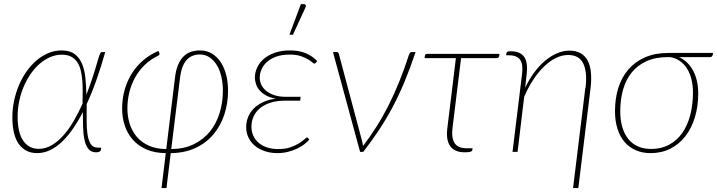

<svg xmlns="http://www.w3.org/2000/svg" viewBox="-20 -750 3540 948"><path d="M171.5 -15Q204 -15 234 -32.2Q264 -49.5 291.2 -79.5Q318.5 -109.5 342.5 -150.2Q366.5 -191 387.5 -238Q388 -268 388.2 -297.8Q388.5 -327.5 386.2 -354.2Q384 -381 378.2 -404Q372.5 -427 360.8 -444Q349 -461 330.8 -470.5Q312.5 -480 285.5 -480Q255.5 -480 227.8 -468Q200 -456 175.5 -434.8Q151 -413.5 131.2 -384.8Q111.5 -356 97 -322Q82.5 -288 74.8 -250.2Q67 -212.5 67 -174Q67 -95 94.8 -55Q122.5 -15 171.5 -15ZM499.5 -493Q480 -423 457.2 -358.2Q434.5 -293.5 408 -236Q408 -194.5 407.8 -155.8Q407.5 -117 412 -87Q416.5 -57 428 -39Q439.5 -21 463 -21H480L477.5 -8Q476.5 -4 471 -1Q465.5 2 454 2Q430.5 2 417.2 -13.8Q404 -29.5 397.8 -56.8Q391.5 -84 390.2 -120Q389 -156 389 -196.5Q365.5 -151 339.8 -113.8Q314 -76.5 285.8 -49.8Q257.5 -23 226.8 -8.5Q196 6 163 6Q105.5 6 73.2 -38.5Q41 -83 41 -171Q41 -212.5 49.8 -253.2Q58.5 -294 74 -330.5Q89.5 -367 111.8 -398.2Q134 -429.5 161 -452.2Q188 -475 219 -488Q250 -501 284 -501Q325 -501 349 -482.8Q373 -464.5 385.5 -434Q398 -403.5 401.8 -364.2Q405.5 -325 406.5 -282.5Q422 -321.5 435.2 -361.8Q448.5 -402 460 -442Q465 -459.5 468.2 -469.5Q471.5 -479.5 474 -484.8Q476.5 -490 478.8 -491.5Q481 -493 484 -493Z M825.5 -14Q889 -14.5 937 -38Q985 -61.5 1016.8 -101Q1048.5 -140.5 1064.5 -192.5Q1080.5 -244.5 1080.5 -302Q1080.5 -338.5 1073 -371.2Q1065.5 -404 1050.8 -428.2Q1036 -452.5 1014.8 -466.8Q993.5 -481 966.5 -481Q925.5 -481 901 -453.2Q876.5 -425.5 869.5 -370.5ZM844.5 -370.5Q852.5 -434.5 882.8 -467.8Q913 -501 967.5 -501Q1000.5 -501 1026.2 -485.5Q1052 -470 1069.8 -443Q1087.5 -416 1096.8 -380Q1106 -344 1106 -303Q1106 -239 1087.2 -183Q1068.5 -127 1032.5 -85Q996.5 -43 943.8 -18.8Q891 5.5 823 6L802 178.5H777.5L798.5 6Q743.5 5.5 703 -12.2Q662.5 -30 635.8 -60.2Q609 -90.5 596 -130Q583 -169.5 583 -213.5Q583 -263.5 595.8 -307.8Q608.5 -352 631.8 -388.5Q655 -425 688 -453Q721 -481 762 -498.5L767 -488Q768.5 -484.5 766.8 -480.5Q765 -476.5 761 -475Q723 -457 694.5 -429.2Q666 -401.5 647 -367.2Q628 -333 618.5 -294Q609 -255 609 -214.5Q609 -175.5 620.2 -139.2Q631.5 -103 654.8 -75.2Q678 -47.5 714.2 -31Q750.5 -14.5 801 -14Z M1507 -60.5Q1496.5 -48 1480.2 -36Q1464 -24 1443.8 -14.8Q1423.5 -5.5 1399.8 0.2Q1376 6 1350 6Q1315.5 6 1287 -3.8Q1258.5 -13.5 1238.2 -30.5Q1218 -47.5 1206.8 -71Q1195.5 -94.5 1195.5 -122Q1195.5 -147.5 1204.5 -170.8Q1213.5 -194 1231.5 -212.8Q1249.5 -231.5 1277 -244.8Q1304.5 -258 1341.5 -263Q1312.5 -268 1292.8 -279.2Q1273 -290.5 1261 -304.8Q1249 -319 1243.8 -335.5Q1238.5 -352 1238.5 -367.5Q1238.5 -392 1249.5 -416Q1260.5 -440 1282.2 -459Q1304 -478 1336.5 -489.5Q1369 -501 1412 -501Q1458.5 -501 1491.5 -486.5Q1524.5 -472 1546 -448.5L1539.5 -440Q1536 -436 1532 -436Q1528.5 -436 1520.8 -443Q1513 -450 1499 -458.2Q1485 -466.5 1463.5 -473.5Q1442 -480.5 1410.5 -480.5Q1373 -480.5 1345.2 -470.8Q1317.5 -461 1299.2 -445Q1281 -429 1271.8 -408.5Q1262.5 -388 1262.5 -367Q1262.5 -347 1271.2 -329.8Q1280 -312.5 1296.5 -299.8Q1313 -287 1336.5 -279.5Q1360 -272 1390 -272H1464.5L1462 -253H1387.5Q1348 -253 1317.2 -243.5Q1286.5 -234 1265.2 -217Q1244 -200 1232.8 -176.2Q1221.5 -152.5 1221.5 -124.5Q1221.5 -100 1230.8 -79.8Q1240 -59.5 1257.2 -44.8Q1274.5 -30 1299 -22Q1323.5 -14 1353.5 -14Q1389.5 -14 1414.8 -23Q1440 -32 1456.8 -42.5Q1473.5 -53 1482.8 -62Q1492 -71 1496 -71Q1499 -71 1501.5 -67.5ZM1409 -578.5 1465.5 -729.5H1482Q1487.5 -729.5 1489.5 -724.5Q1491.5 -719.5 1488 -712.5L1426.5 -578.5Z M2032 -493Q2004.5 -411.5 1976.8 -345Q1949 -278.5 1918 -220.2Q1887 -162 1851.5 -108.5Q1816 -55 1773.5 0H1758L1624 -493H1642.5Q1647 -493 1649.5 -490.5Q1652 -488 1653 -484L1767 -56.5Q1769 -49.5 1770.2 -42.8Q1771.5 -36 1772.5 -29Q1808 -76 1839.2 -125.2Q1870.5 -174.5 1898.2 -229.2Q1926 -284 1951 -346Q1976 -408 1999.5 -480Q2002 -487.5 2005.5 -490.2Q2009 -493 2013 -493Z M2445 -473.5Q2444 -469 2441 -466Q2438 -463 2432.5 -463H2256.5L2214 -116Q2208.5 -68 2225 -43Q2241.5 -18 2284 -18H2313.5L2312 -9Q2311.5 -4 2303.8 -1Q2296 2 2274.5 2Q2225 2 2203.2 -28.2Q2181.5 -58.5 2188.5 -115.5L2231 -463H2076.5L2078 -474.5Q2079 -484 2089.5 -484H2446Z M2573 -316.5Q2593 -359 2618.5 -393.2Q2644 -427.5 2672.5 -451Q2701 -474.5 2731.2 -487.2Q2761.5 -500 2792 -500Q2824 -500 2846.2 -487.5Q2868.5 -475 2881.2 -451.5Q2894 -428 2897.5 -393.8Q2901 -359.5 2896 -315.5L2835.5 178.5H2809.5L2870 -315.5H2871Q2880.5 -393 2860.2 -435.8Q2840 -478.5 2785 -478.5Q2755.5 -478.5 2725.5 -464Q2695.5 -449.5 2667.2 -422.5Q2639 -395.5 2613.5 -357.2Q2588 -319 2568 -271.5L2535.5 0H2510.5L2557.5 -383.5Q2564 -432.5 2548.2 -454.8Q2532.5 -477 2493.5 -477H2479L2480 -485.5Q2481 -491.5 2485 -494.2Q2489 -497 2500.5 -497Q2522.5 -497 2539 -491Q2555.5 -485 2566 -472Q2576.5 -459 2580.2 -437.5Q2584 -416 2580.5 -385.5Z M3277 -468Q3216 -468 3171.8 -447.8Q3127.5 -427.5 3098.8 -391.8Q3070 -356 3056.2 -306.8Q3042.5 -257.5 3042.5 -200Q3042.5 -156.5 3052.8 -122Q3063 -87.5 3082.5 -63.5Q3102 -39.5 3130.2 -27Q3158.5 -14.5 3195 -14.5Q3244.5 -14.5 3283 -35Q3321.5 -55.5 3347.8 -92.2Q3374 -129 3387.8 -180.5Q3401.5 -232 3401.5 -293.5Q3401.5 -328 3394.2 -357.8Q3387 -387.5 3372.8 -410.5Q3358.5 -433.5 3337.5 -448.5Q3316.5 -463.5 3288.5 -468ZM3500.5 -488.5 3499.5 -480Q3498.5 -475 3495.2 -471.5Q3492 -468 3484 -468H3333Q3356 -457.5 3373.8 -439.8Q3391.5 -422 3403.5 -398.8Q3415.5 -375.5 3421.5 -347.8Q3427.5 -320 3427.5 -289Q3427.5 -225.5 3411.2 -171.5Q3395 -117.5 3364.5 -78Q3334 -38.5 3290.5 -16.2Q3247 6 3192.5 6Q3152 6 3119.2 -8.2Q3086.5 -22.5 3063.8 -49Q3041 -75.5 3028.8 -114Q3016.5 -152.5 3016.5 -201Q3016.5 -264 3033.2 -316.8Q3050 -369.5 3083.2 -407.8Q3116.5 -446 3165.5 -467.2Q3214.5 -488.5 3279 -488.5Z"/></svg>

Font: Lato ExtraLight
Style: Italic
Weight: 275
Italic angle: -7°
Designer: Lukasz Dziedzic with Adam Twardoch and Botio Nikoltchev
Foundry: tyPoland Lukasz Dziedzic
Version: Version 2.015; 2015-08-06; http://www.latofonts.com/